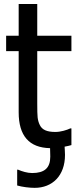

<svg xmlns="http://www.w3.org/2000/svg" viewBox="-20 -722 374 949"><path d="M227.5 10.3C228 31.7 228.5 45.9 228.5 52.2C228.5 108.4 199.7 133.3 138.7 133.3C115.2 133.3 88.4 125 69.3 116.7H64.9V194.8C89.8 202.1 125.5 206.5 151.4 206.5C238.3 206.5 301.3 147 301.3 43.5C301.3 26.4 299.3 8.3 299.3 2.9C303.7 2.4 310.1 1 318.4 -1L333 -4.9V-87.4H327.6C310.5 -79.1 279.8 -69.8 253.9 -69.8C211.4 -69.8 188 -80.6 176.8 -104C170.9 -115.7 167.5 -128.4 166 -141.6C164.6 -154.8 164.1 -177.2 164.1 -210V-469.2H333V-545.4H164.1V-702.1H72.3V-545.4H10.3V-469.2H72.3V-167C72.3 -50.8 124 8.3 227.5 10.3Z"/></svg>

Font: SG Kara
Style: Regular
Weight: 400
Designer: Damoon Khanjanzadeh
Version: Version 1.000